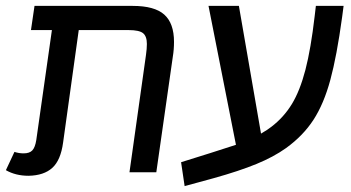

<svg xmlns="http://www.w3.org/2000/svg" viewBox="-30 -584 1191 651"><path d="M560 -442Q560 -416 556 -392L500 0H409L465 -398Q468 -419 468 -435Q468 -461 455 -471.5Q442 -482 406 -482H237L184 -101Q176 -41 147.5 -15Q119 11 67 12Q23 12 -10 -7L19 -69Q34 -64 50 -64Q70 -64 79.5 -74Q89 -84 93 -109L146 -482H75L87 -564H420Q494 -564 527 -534.5Q560 -505 560 -442Z M1135 -564 1130 -526Q1112 -394 1090 -313Q1068 -232 1033 -178Q998 -124 940 -82Q898 -52 839.5 -28Q781 -4 695 20L596 47L584 -34L683 -65L770 -93L677 -564H780L855 -131Q879 -145 890 -154Q932 -186 959.5 -231Q987 -276 1005.5 -347Q1024 -418 1037 -530L1041 -564Z"/></svg>

Font: FiraGO
Style: Italic
Weight: 400
Italic angle: -8°
Designer: bBox Type GmbH
Foundry: bBox Type GmbH
Version: Version 1.001